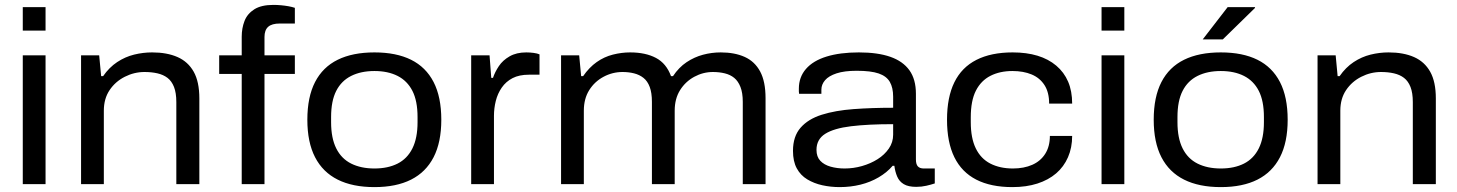

<svg xmlns="http://www.w3.org/2000/svg" viewBox="-20 -752 5950 784"><path d="M73 -627V-723H166V-627ZM73 0V-526H166V0Z M311 0V-526H385L393 -441H401Q426 -477 458.5 -498.5Q491 -520 527.5 -529Q564 -538 601 -538Q662 -538 705 -519Q748 -500 771 -459Q794 -418 794 -350V0H700V-335Q700 -373 690.5 -397Q681 -421 664 -434Q647 -447 623 -452.5Q599 -458 570 -458Q528 -458 489.5 -438.5Q451 -419 427.5 -384Q404 -349 404 -300V0Z M967 0V-450H875V-526H967V-602Q967 -637 978.5 -666.5Q990 -696 1018.5 -714Q1047 -732 1096 -732Q1112 -732 1128 -730.5Q1144 -729 1158 -726.5Q1172 -724 1184 -720V-656H1123Q1090 -656 1075 -642.5Q1060 -629 1060 -601V-526H1184V-450H1060V0Z M1509 12Q1420 12 1359 -18.5Q1298 -49 1266.5 -110Q1235 -171 1235 -263Q1235 -356 1266.5 -417Q1298 -478 1359 -508Q1420 -538 1509 -538Q1598 -538 1658.5 -508Q1719 -478 1750.5 -417Q1782 -356 1782 -263Q1782 -171 1750.5 -110Q1719 -49 1658.5 -18.5Q1598 12 1509 12ZM1509 -64Q1564 -64 1603.5 -84Q1643 -104 1664 -146Q1685 -188 1685 -253V-274Q1685 -340 1664 -381Q1643 -422 1603.5 -442Q1564 -462 1509 -462Q1454 -462 1414 -442Q1374 -422 1353 -381Q1332 -340 1332 -274V-253Q1332 -188 1353 -146Q1374 -104 1414 -84Q1454 -64 1509 -64Z M1904 0V-526H1979L1986 -434H1993Q2001 -458 2017 -482Q2033 -506 2061 -522Q2089 -538 2129 -538Q2144 -538 2159 -536Q2174 -534 2183 -530V-447H2140Q2100 -447 2073 -433Q2046 -419 2029 -394.5Q2012 -370 2004.5 -340Q1997 -310 1997 -279V0Z M2271 0V-526H2345L2353 -441H2361Q2386 -477 2416.5 -498.5Q2447 -520 2482.5 -529Q2518 -538 2553 -538Q2616 -538 2658.5 -515.5Q2701 -493 2720 -441H2728Q2752 -477 2783.5 -498Q2815 -519 2850.5 -528.5Q2886 -538 2923 -538Q2980 -538 3021 -519.5Q3062 -501 3084 -460Q3106 -419 3106 -351V0H3013V-336Q3013 -373 3003.5 -397Q2994 -421 2978 -434Q2962 -447 2939.5 -452.5Q2917 -458 2891 -458Q2851 -458 2815 -438.5Q2779 -419 2757 -384Q2735 -349 2735 -300V0H2642V-336Q2642 -373 2633 -397Q2624 -421 2607.5 -434Q2591 -447 2569 -452.5Q2547 -458 2522 -458Q2481 -458 2444.5 -438.5Q2408 -419 2386 -384Q2364 -349 2364 -300V0Z M3409 12Q3372 12 3338 4.5Q3304 -3 3276.5 -19.5Q3249 -36 3233.5 -64.5Q3218 -93 3218 -136Q3218 -195 3249 -230.5Q3280 -266 3335.5 -283.5Q3391 -301 3465.5 -306.5Q3540 -312 3627 -312V-357Q3627 -394 3613.5 -417.5Q3600 -441 3568 -452Q3536 -463 3478 -463Q3428 -463 3396 -452.5Q3364 -442 3349 -424.5Q3334 -407 3334 -386V-369H3243Q3242 -374 3242 -378.5Q3242 -383 3242 -390Q3242 -437 3271 -470.5Q3300 -504 3355 -521Q3410 -538 3487 -538Q3564 -538 3615.5 -520Q3667 -502 3693.5 -465Q3720 -428 3720 -369V-101Q3720 -81 3728 -72.5Q3736 -64 3752 -64H3797V-3Q3782 2 3762.5 6.5Q3743 11 3721 11Q3689 11 3670.5 0Q3652 -11 3643.5 -31Q3635 -51 3632 -75H3625Q3602 -48 3568 -28Q3534 -8 3493.5 2Q3453 12 3409 12ZM3429 -64Q3465 -64 3500 -74Q3535 -84 3563.5 -102Q3592 -120 3609.5 -145.5Q3627 -171 3627 -202V-245Q3525 -245 3455 -236.5Q3385 -228 3349.5 -205.5Q3314 -183 3314 -140Q3314 -112 3329.5 -95.5Q3345 -79 3371.5 -71.5Q3398 -64 3429 -64Z M4114 12Q4026 12 3966.5 -18.5Q3907 -49 3877 -110Q3847 -171 3847 -263Q3847 -355 3877 -416Q3907 -477 3967 -507.5Q4027 -538 4115 -538Q4172 -538 4216.5 -524.5Q4261 -511 4293 -484Q4325 -457 4341.5 -418.5Q4358 -380 4358 -329H4264Q4264 -375 4245 -404.5Q4226 -434 4192.5 -448Q4159 -462 4114 -462Q4063 -462 4024.5 -442.5Q3986 -423 3965 -382Q3944 -341 3944 -273V-253Q3944 -188 3964.5 -146Q3985 -104 4024 -84Q4063 -64 4116 -64Q4161 -64 4195 -79Q4229 -94 4248 -124Q4267 -154 4267 -197H4358Q4358 -149 4341 -110Q4324 -71 4292.5 -44Q4261 -17 4216 -2.5Q4171 12 4114 12Z M4478 -627V-723H4571V-627ZM4478 0V-526H4571V0Z M4965 12Q4876 12 4815 -18.5Q4754 -49 4722.5 -110Q4691 -171 4691 -263Q4691 -356 4722.5 -417Q4754 -478 4815 -508Q4876 -538 4965 -538Q5054 -538 5114.5 -508Q5175 -478 5206.5 -417Q5238 -356 5238 -263Q5238 -171 5206.5 -110Q5175 -49 5114.5 -18.5Q5054 12 4965 12ZM4965 -64Q5020 -64 5059.5 -84Q5099 -104 5120 -146Q5141 -188 5141 -253V-274Q5141 -340 5120 -381Q5099 -422 5059.5 -442Q5020 -462 4965 -462Q4910 -462 4870 -442Q4830 -422 4809 -381Q4788 -340 4788 -274V-253Q4788 -188 4809 -146Q4830 -104 4870 -84Q4910 -64 4965 -64ZM4891 -591 4993 -723H5104L5105 -720L4973 -591Z M5360 0V-526H5434L5442 -441H5450Q5475 -477 5507.5 -498.5Q5540 -520 5576.5 -529Q5613 -538 5650 -538Q5711 -538 5754 -519Q5797 -500 5820 -459Q5843 -418 5843 -350V0H5749V-335Q5749 -373 5739.5 -397Q5730 -421 5713 -434Q5696 -447 5672 -452.5Q5648 -458 5619 -458Q5577 -458 5538.5 -438.5Q5500 -419 5476.5 -384Q5453 -349 5453 -300V0Z"/></svg>

Font: Archivo SemiExpanded
Style: Regular
Weight: 400
Width: 6
Designer: Hector Gatti
Foundry: Omnibus-Type
Version: Version 2.001